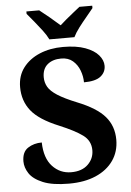

<svg xmlns="http://www.w3.org/2000/svg" viewBox="-62 -976 702 1031"><g transform="rotate(-5 289.5 -460.5)"><path d="M268 10Q179 10 127.5 -11.5Q76 -33 55 -65Q34 -97 34 -130Q34 -181 66 -202Q98 -223 141 -223Q143 -138 184 -94Q225 -50 285 -50Q343 -50 375.5 -81.5Q408 -113 408 -158Q408 -209 366.5 -239.5Q325 -270 241 -305Q136 -348 93.5 -401.5Q51 -455 51 -529Q51 -590 84 -633.5Q117 -677 173 -700.5Q229 -724 299 -724Q371 -724 418.5 -706.5Q466 -689 489.5 -661.5Q513 -634 513 -604Q513 -569 485 -547Q457 -525 395 -525Q395 -557 383 -589Q371 -621 346.5 -642Q322 -663 284 -663Q238 -663 210 -639.5Q182 -616 182 -571Q182 -543 195.5 -519Q209 -495 245.5 -471.5Q282 -448 349 -421Q452 -380 496.5 -328.5Q541 -277 541 -203Q541 -139 507.5 -91Q474 -43 413 -16.5Q352 10 268 10ZM230 -771Q219 -794 199 -820.5Q179 -847 157.5 -873Q136 -899 120 -918V-931H189Q210 -915 242.5 -888Q275 -861 297 -841Q312 -855 332 -871.5Q352 -888 372 -904Q392 -920 406 -931H475V-918Q460 -899 438 -873Q416 -847 396 -820.5Q376 -794 365 -771Z"/></g></svg>

Font: Noto Serif Sinhala
Style: Bold
Weight: 700
Designer: Jelle Bosma - Monotype Design Team
Foundry: Monotype Imaging Inc.
Version: Version 2.007; ttfautohint (v1.8.4.7-5d5b)